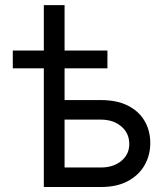

<svg xmlns="http://www.w3.org/2000/svg" viewBox="-20 -748 672 768"><path d="M31.2 -474.6V-545.9H409.7V-474.6ZM155.3 -545.9V-727.5H238.3V-545.9ZM227.5 -347.7H383.8Q447.8 -347.7 491.7 -325.4Q535.6 -303.2 558.3 -264.4Q581.1 -225.6 581.1 -175.8Q581.1 -127 558.3 -87.2Q535.6 -47.4 491.7 -23.7Q447.8 0 383.8 0H155.3V-545.9H238.3V-78.1H383.8Q433.1 -78.1 465.1 -104.2Q497.1 -130.4 497.1 -171.9Q497.1 -215.3 465.1 -242.4Q433.1 -269.5 383.8 -269.5H227.5Z"/></svg>

Font: GitLab Sans
Style: Regular
Weight: 400
Designer: Rasmus Andersson
Foundry: Modifications by GitLab B.V., manufactured by rsms
Version: Version 4.000;git-c8fb6b7